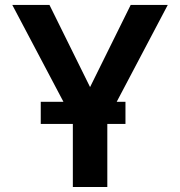

<svg xmlns="http://www.w3.org/2000/svg" viewBox="-20 -747 720 767"><path d="M177.6 -727.3 339.8 -399.1 502.1 -727.3H650.2L408.7 -269.2V0H271V-269.2L29.1 -727.3ZM481.2 -340.2V-251.8H142.8V-340.2Z"/></svg>

Font: Interface
Style: Bold
Weight: 700
Designer: Rasmus Andersson
Foundry: rsms
Version: Version 1.8